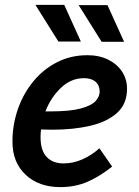

<svg xmlns="http://www.w3.org/2000/svg" viewBox="-20 -755 568 786"><path d="M31 -175Q31 -245 53.5 -309Q76 -373 117 -422.5Q158 -472 214 -500.5Q270 -529 338 -529Q386 -529 422.5 -511Q459 -493 479.5 -462Q500 -431 500 -392Q500 -329 459 -292.5Q418 -256 349 -240Q280 -224 194 -224Q173 -224 148 -225Q146 -209 146 -193Q146 -139 171 -112.5Q196 -86 240 -86Q280 -86 318 -103Q356 -120 387 -148L439 -73Q389 -33 338.5 -11Q288 11 227 11Q139 11 85 -39.5Q31 -90 31 -175ZM324 -435Q271 -435 229.5 -395.5Q188 -356 166 -299Q177 -299 186 -299Q267 -299 311 -311Q355 -323 371.5 -341.5Q388 -360 388 -380Q388 -406 371 -420.5Q354 -435 324 -435ZM125 -735H243L311 -585H219ZM302 -734H420L488 -584H396Z"/></svg>

Font: Radio Canada Medium
Style: Italic
Weight: 500
Italic angle: -12°
Designer: Charles Daoud, Etienne Aubert Bonn, Alexandre Saumier Demers, Jacques Le Bailly
Foundry: Radio-Canada
Version: Version 2.104; ttfautohint (v1.8.4.7-5d5b);gftools[0.9.28.de